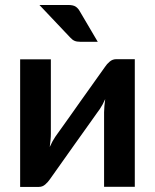

<svg xmlns="http://www.w3.org/2000/svg" viewBox="-20 -751 623 772"><path d="M522 -513V0H398.5V-299.5Q398.5 -311 399.8 -324.8Q401 -338.5 403 -352.5Q393 -329.5 381 -312Q380 -311 371 -298.2Q362 -285.5 347.8 -265.5Q333.5 -245.5 315.5 -220.2Q297.5 -195 279 -169Q235.5 -107.5 180.5 -30Q173.5 -19.5 162.2 -9.5Q151 0.5 136.5 0.5H61V-512.5H184.5V-213Q184.5 -201.5 183.2 -187.8Q182 -174 180 -160Q191 -184.5 202 -200.5Q202.5 -201.5 211.5 -214Q220.5 -226.5 234.8 -246.5Q249 -266.5 267 -291.8Q285 -317 303.5 -343.5Q347 -405 402.5 -482.5Q409.5 -493.5 421 -503.2Q432.5 -513 447 -513ZM254 -731Q274.5 -731 284.5 -724.2Q294.5 -717.5 301.5 -704.5L373 -583H302.5Q288.5 -583 279.8 -586.8Q271 -590.5 262 -600.5L138.5 -731Z"/></svg>

Font: Lato 2
Style: Bold
Weight: 700
Designer: Lukasz Dziedzic with Adam Twardoch and Botio Nikoltchev
Foundry: tyPoland Lukasz Dziedzic
Version: Version 2.015; 2015-08-06; http://www.latofonts.com/